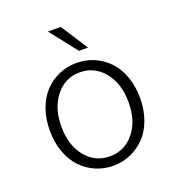

<svg xmlns="http://www.w3.org/2000/svg" viewBox="-132 -820 864 940"><g transform="rotate(-20 300.0 -350.5)"><path d="M333 -573.2 222.2 -713.9H289.1L379.9 -573.2ZM64.9 -253.9Q64.9 -316.4 83.7 -367.7Q102.5 -418.9 134.8 -452.4Q167 -485.8 209.5 -503.9Q252 -522 299.8 -522Q347.7 -522 390.1 -503.9Q432.6 -485.8 465.1 -452.4Q497.6 -418.9 516.4 -367.7Q535.2 -316.4 535.2 -253.9Q535.2 -192.4 516.4 -141.4Q497.6 -90.3 465.1 -56.9Q432.6 -23.4 390.1 -5.1Q347.7 13.2 299.8 13.2Q252 13.2 209.5 -5.1Q167 -23.4 134.8 -56.9Q102.5 -90.3 83.7 -141.4Q64.9 -192.4 64.9 -253.9ZM475.1 -253.9Q475.1 -351.1 425.8 -412.1Q376.5 -473.1 299.8 -473.1Q223.1 -473.1 174.1 -412.1Q125 -351.1 125 -253.9Q125 -156.7 173.8 -96.4Q222.7 -36.1 299.8 -36.1Q377 -36.1 426 -96.7Q475.1 -157.2 475.1 -253.9Z"/></g></svg>

Font: Office Code Pro D Light
Style: Regular
Weight: 300
Designer: Nathan Rutzky & Paul D. Hunt
Foundry: Adobe Systems Incorporated
Version: Version 1.004;PS 001.004;hotconv 1.0.70;makeotf.lib2.5.58329